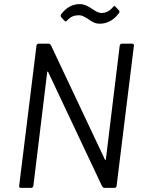

<svg xmlns="http://www.w3.org/2000/svg" viewBox="-20 -912 696 932"><path d="M572 -700H621Q626 -700 628.5 -697Q631 -694 630 -690L546 -10Q546 -6 543 -3Q540 0 535 0H487Q481 0 476 -7L214 -562Q213 -565 211 -564.5Q209 -564 209 -561L142 -10Q140 0 131 0H81Q77 0 74.5 -3Q72 -6 73 -10L157 -690Q157 -694 160 -697Q163 -700 167 -700H216Q222 -700 227 -693L489 -138Q490 -135 492 -135.5Q494 -136 494 -139L561 -690Q563 -700 572 -700ZM409 -819Q393 -829 383.5 -833.5Q374 -838 363 -838Q346 -838 332.5 -832.5Q319 -827 306 -813Q300 -804 293 -811L277 -829Q272 -836 277 -843Q314 -892 367 -892Q382 -892 394 -887Q406 -882 415 -876.5Q424 -871 427 -869Q430 -867 439.5 -861Q449 -855 457 -852Q465 -849 473 -849Q504 -849 528 -877Q535 -887 541 -879L557 -862Q560 -859 560 -855Q560 -851 556 -847Q539 -823 515 -810Q491 -797 466 -797Q448 -797 435 -803Q422 -809 409 -819Z"/></svg>

Font: Barlow
Style: Italic
Weight: 400
Italic angle: -7°
Designer: Jeremy Tribby
Foundry: Tribby Type
Version: Version 1.408